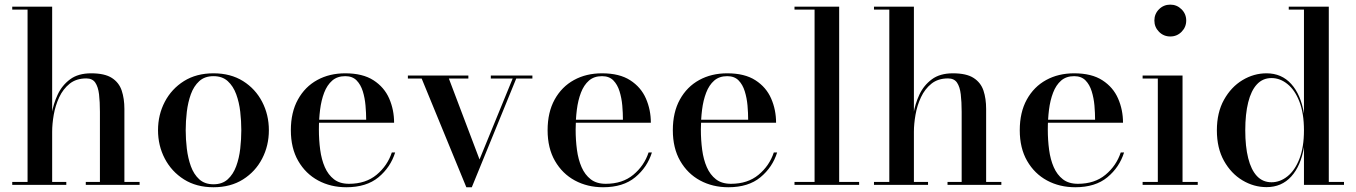

<svg xmlns="http://www.w3.org/2000/svg" viewBox="-20 -778 5707 808"><path d="M31.5 0V-12.5H96V-737.5H31.5V-750H199.5V-12.5H259V0ZM341 0V-12.5H400.5V-307.5Q400.5 -349.5 396.8 -381Q393 -412.5 381 -430.2Q369 -448 343 -448Q301 -448 273.2 -425.8Q245.5 -403.5 229.2 -368.8Q213 -334 206.2 -295.2Q199.5 -256.5 199.5 -223.5L190.5 -220.5Q190.5 -255.5 197.5 -298.2Q204.5 -341 222.8 -380Q241 -419 275 -444.2Q309 -469.5 363.5 -469.5Q420.5 -469.5 450.8 -450Q481 -430.5 492.2 -396.8Q503.5 -363 503.5 -319.5V-12.5H567.5V0Z M878.5 10Q806.5 10 754.2 -23Q702 -56 673.5 -110.5Q645 -165 645 -230Q645 -295 673.5 -349.5Q702 -404 754.2 -436.8Q806.5 -469.5 878.5 -469.5Q950.5 -469.5 1002.8 -436.8Q1055 -404 1083.2 -349.5Q1111.5 -295 1111.5 -230Q1111.5 -165 1083.2 -110.5Q1055 -56 1002.8 -23Q950.5 10 878.5 10ZM878.5 -2.5Q915.5 -2.5 938.5 -23.5Q961.5 -44.5 974 -78.5Q986.5 -112.5 991 -152.5Q995.5 -192.5 995.5 -230Q995.5 -268 991 -307.8Q986.5 -347.5 974 -381.5Q961.5 -415.5 938.5 -436.5Q915.5 -457.5 878.5 -457.5Q841.5 -457.5 818.5 -436.5Q795.5 -415.5 783.2 -381.5Q771 -347.5 766.2 -307.8Q761.5 -268 761.5 -230Q761.5 -192.5 766.2 -152.5Q771 -112.5 783.2 -78.5Q795.5 -44.5 818.5 -23.5Q841.5 -2.5 878.5 -2.5Z M1437.5 10Q1371.5 10 1318.8 -18.5Q1266 -47 1235 -100.8Q1204 -154.5 1204 -230Q1204 -305.5 1233.8 -359.2Q1263.5 -413 1315 -441.2Q1366.5 -469.5 1433 -469.5Q1506.5 -469.5 1551.8 -440.2Q1597 -411 1617.8 -363.5Q1638.5 -316 1638.5 -261.5H1271.5V-274H1521Q1521 -302 1518.2 -333.8Q1515.5 -365.5 1506.8 -393.8Q1498 -422 1480.5 -439.8Q1463 -457.5 1433 -457.5Q1399.5 -457.5 1378 -438.8Q1356.5 -420 1344.2 -388Q1332 -356 1327 -316Q1322 -276 1322 -233Q1322 -188.5 1327.5 -147.5Q1333 -106.5 1347 -74.5Q1361 -42.5 1385.5 -23.5Q1410 -4.5 1448.5 -4.5Q1519 -4.5 1564.8 -42.5Q1610.5 -80.5 1629 -136.5H1643Q1623.5 -74 1572.8 -32Q1522 10 1437.5 10Z M2220.5 -460V-447.5H2152.5L1965.5 10H1942.5L1754.5 -447.5H1696.5V-460H1951V-447.5H1869L1998 -107L2137.5 -447.5H2045.5V-460Z M2518 10Q2452 10 2399.2 -18.5Q2346.5 -47 2315.5 -100.8Q2284.5 -154.5 2284.5 -230Q2284.5 -305.5 2314.2 -359.2Q2344 -413 2395.5 -441.2Q2447 -469.5 2513.5 -469.5Q2587 -469.5 2632.2 -440.2Q2677.5 -411 2698.2 -363.5Q2719 -316 2719 -261.5H2352V-274H2601.5Q2601.5 -302 2598.8 -333.8Q2596 -365.5 2587.2 -393.8Q2578.5 -422 2561 -439.8Q2543.5 -457.5 2513.5 -457.5Q2480 -457.5 2458.5 -438.8Q2437 -420 2424.8 -388Q2412.5 -356 2407.5 -316Q2402.5 -276 2402.5 -233Q2402.5 -188.5 2408 -147.5Q2413.5 -106.5 2427.5 -74.5Q2441.5 -42.5 2466 -23.5Q2490.5 -4.5 2529 -4.5Q2599.5 -4.5 2645.2 -42.5Q2691 -80.5 2709.5 -136.5H2723.5Q2704 -74 2653.2 -32Q2602.5 10 2518 10Z M3045 10Q2979 10 2926.2 -18.5Q2873.5 -47 2842.5 -100.8Q2811.5 -154.5 2811.5 -230Q2811.5 -305.5 2841.2 -359.2Q2871 -413 2922.5 -441.2Q2974 -469.5 3040.5 -469.5Q3114 -469.5 3159.2 -440.2Q3204.5 -411 3225.2 -363.5Q3246 -316 3246 -261.5H2879V-274H3128.5Q3128.5 -302 3125.8 -333.8Q3123 -365.5 3114.2 -393.8Q3105.5 -422 3088 -439.8Q3070.5 -457.5 3040.5 -457.5Q3007 -457.5 2985.5 -438.8Q2964 -420 2951.8 -388Q2939.5 -356 2934.5 -316Q2929.5 -276 2929.5 -233Q2929.5 -188.5 2935 -147.5Q2940.5 -106.5 2954.5 -74.5Q2968.5 -42.5 2993 -23.5Q3017.5 -4.5 3056 -4.5Q3126.5 -4.5 3172.2 -42.5Q3218 -80.5 3236.5 -136.5H3250.5Q3231 -74 3180.2 -32Q3129.5 10 3045 10Z M3511.5 -750V-12.5H3595.5V0H3323.5V-12.5H3408V-737.5H3323.5V-750Z M3658 0V-12.5H3722.5V-737.5H3658V-750H3826V-12.5H3885.5V0ZM3967.5 0V-12.5H4027V-307.5Q4027 -349.5 4023.2 -381Q4019.5 -412.5 4007.5 -430.2Q3995.5 -448 3969.5 -448Q3927.5 -448 3899.8 -425.8Q3872 -403.5 3855.8 -368.8Q3839.5 -334 3832.8 -295.2Q3826 -256.5 3826 -223.5L3817 -220.5Q3817 -255.5 3824 -298.2Q3831 -341 3849.2 -380Q3867.5 -419 3901.5 -444.2Q3935.5 -469.5 3990 -469.5Q4047 -469.5 4077.2 -450Q4107.5 -430.5 4118.8 -396.8Q4130 -363 4130 -319.5V-12.5H4194V0Z M4505 10Q4439 10 4386.2 -18.5Q4333.5 -47 4302.5 -100.8Q4271.5 -154.5 4271.5 -230Q4271.5 -305.5 4301.2 -359.2Q4331 -413 4382.5 -441.2Q4434 -469.5 4500.5 -469.5Q4574 -469.5 4619.2 -440.2Q4664.5 -411 4685.2 -363.5Q4706 -316 4706 -261.5H4339V-274H4588.5Q4588.5 -302 4585.8 -333.8Q4583 -365.5 4574.2 -393.8Q4565.5 -422 4548 -439.8Q4530.5 -457.5 4500.5 -457.5Q4467 -457.5 4445.5 -438.8Q4424 -420 4411.8 -388Q4399.5 -356 4394.5 -316Q4389.5 -276 4389.5 -233Q4389.5 -188.5 4395 -147.5Q4400.5 -106.5 4414.5 -74.5Q4428.5 -42.5 4453 -23.5Q4477.5 -4.5 4516 -4.5Q4586.5 -4.5 4632.2 -42.5Q4678 -80.5 4696.5 -136.5H4710.5Q4691 -74 4640.2 -32Q4589.5 10 4505 10Z M4905 -624.5Q4877 -624.5 4857.5 -644.2Q4838 -664 4838 -691.5Q4838 -719.5 4857.5 -739Q4877 -758.5 4905 -758.5Q4932.5 -758.5 4952.2 -739Q4972 -719.5 4972 -691.5Q4972 -664 4952.5 -644.2Q4933 -624.5 4905 -624.5ZM4956.5 -460V-12.5H5020.5V0H4788.5V-12.5H4852.5V-447.5H4788.5V-460Z M5310 9.5Q5256.5 9.5 5208.8 -19Q5161 -47.5 5131 -101Q5101 -154.5 5101 -229.5Q5101 -304.5 5131 -358.2Q5161 -412 5208.8 -440.8Q5256.5 -469.5 5310 -469.5Q5373.5 -469.5 5414 -424.5Q5454.5 -379.5 5467.5 -300V-737.5H5403.5V-750H5572V-12.5H5636V0H5467.5V-159Q5454.5 -80 5414 -35.2Q5373.5 9.5 5310 9.5ZM5331 -11Q5367 -11 5398.2 -36Q5429.5 -61 5448.5 -109.8Q5467.5 -158.5 5467.5 -229.5Q5467.5 -301 5448.5 -350Q5429.5 -399 5398.2 -424.2Q5367 -449.5 5331 -449.5Q5294 -449.5 5269.5 -423Q5245 -396.5 5232.8 -347.2Q5220.5 -298 5220.5 -229.5Q5220.5 -161.5 5232.8 -112.5Q5245 -63.5 5269.5 -37.2Q5294 -11 5331 -11Z"/></svg>

Font: Bodoni Moda 18pt Medium
Style: Regular
Weight: 500
Designer: Owen Earl
Foundry: indestructible type
Version: Version 2.004